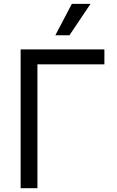

<svg xmlns="http://www.w3.org/2000/svg" viewBox="-20 -986 615 1006"><path d="M527 -727.3V-649.1H176.1V0H88.1V-727.3ZM269.9 -801.1 356.5 -965.9H454.5L343.8 -801.1Z"/></svg>

Font: Inter UI
Style: Regular
Weight: 400
Designer: Rasmus Andersson
Foundry: rsms
Version: 3.2;8d6f07862